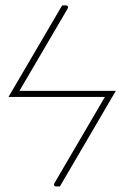

<svg xmlns="http://www.w3.org/2000/svg" viewBox="-20 -513 491 712"><path d="M369 -153.5H11.5L210.5 -493H225.5Q229.5 -493 231.5 -489.5Q233.5 -486 230.5 -480.5L52 -176H409.5L202 178.5H187.5Q183 178.5 181 175Q179 171.5 182 166Z"/></svg>

Font: Lato Thin
Style: Italic
Weight: 200
Italic angle: -7°
Designer: Lukasz Dziedzic
Foundry: tyPoland Lukasz Dziedzic
Version: Version 2.007; 2014-02-27